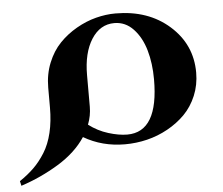

<svg xmlns="http://www.w3.org/2000/svg" viewBox="-136 -523 801 691"><g transform="rotate(-5 264.5 -178.0)"><path d="M305.2 -472.2Q423.3 -472.2 499.8 -404.3Q576.2 -336.4 576.2 -234.9Q576.2 -190.4 560.1 -151.9Q543.9 -113.3 516.8 -85.9Q489.7 -58.6 453.9 -38.8Q418 -19 378.7 -9.5Q339.4 0 298.8 0Q216.8 0 149.9 -39.1Q114.7 14.2 50.3 53.5Q-14.2 92.8 -85.9 116.2L-89.8 99.1Q-60.1 79.1 -38.1 57.6Q-16.1 36.1 2.7 6.1Q21.5 -23.9 31.2 -64.7Q41 -105.5 41 -155.8V-227.1Q41 -275.4 57.6 -316.4Q74.2 -357.4 101.3 -385.5Q128.4 -413.6 163.3 -433.6Q198.2 -453.6 234.4 -462.9Q270.5 -472.2 305.2 -472.2ZM297.9 -438Q246.6 -438 215.3 -389.2Q184.1 -340.3 184.1 -259.8V-146Q184.1 -113.3 171.9 -82Q204.1 -57.6 241.9 -45.9Q279.8 -34.2 310.1 -34.2Q422.9 -34.2 422.9 -224.1Q422.9 -281.7 409.2 -329.3Q395.5 -377 366.7 -407.5Q337.9 -438 297.9 -438Z"/></g></svg>

Font: Laureen pro
Style: Bold
Weight: 700
Designer: Ahmed zaza
Foundry: zazatype
Version: Version 1.000